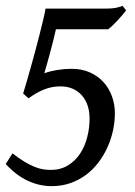

<svg xmlns="http://www.w3.org/2000/svg" viewBox="-20 -617 460 652"><path d="M408.2 -582Q402.3 -573.7 394.3 -564.5Q386.2 -555.2 377.7 -546.1Q369.1 -537.1 361.3 -529.5Q353.5 -522 347.7 -517.6H169.9Q167 -503.4 161.6 -482.2Q156.2 -460.9 150.4 -439.2Q144.5 -417.5 139.2 -398.2Q133.8 -378.9 130.4 -368.2Q148.4 -375 173.3 -379.2Q198.2 -383.3 222.7 -383.3Q258.8 -383.3 286.4 -370.6Q314 -357.9 332.5 -336.9Q351.1 -315.9 360.6 -288.8Q370.1 -261.7 370.1 -232.9Q370.1 -203.6 363.8 -174.1Q357.4 -144.5 345 -116.9Q332.5 -89.4 314.2 -65.2Q295.9 -41 272 -23.2Q248 -5.4 218.8 4.9Q189.5 15.1 155.3 15.1Q113.8 15.1 74.2 -3.2Q34.7 -21.5 -0.5 -60.1L22.5 -96.2Q44.4 -79.1 62.7 -68.1Q81.1 -57.1 96.4 -50.8Q111.8 -44.4 125.5 -42.2Q139.2 -40 152.3 -40Q185.5 -40 210.4 -55.2Q235.4 -70.3 251.7 -95Q268.1 -119.6 276.1 -150.9Q284.2 -182.1 284.2 -214.4Q284.2 -238.3 277.6 -258.3Q271 -278.3 258.1 -293Q245.1 -307.6 226.8 -315.7Q208.5 -323.7 185.1 -323.7Q156.2 -323.7 129.9 -313.2Q103.5 -302.7 77.1 -283.2L58.6 -299.3Q64 -316.9 70.8 -340.3Q77.6 -363.8 85 -390.1Q92.3 -416.5 99.9 -444.3Q107.4 -472.2 114 -498.3Q120.6 -524.4 126.2 -547.6Q131.8 -570.8 134.8 -587.9H342.3Q354.5 -587.9 364.5 -589.1Q374.5 -590.3 381.3 -592.3Q389.6 -594.2 396 -597.2Z"/></svg>

Font: Gentium Book Basic
Style: Italic
Weight: 400
Italic angle: -8°
Designer: J. Victor Gaultney and Annie Olsen
Foundry: SIL International
Version: Version 1.102; 2013; Maintenance release